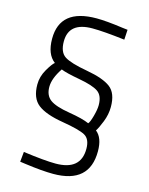

<svg xmlns="http://www.w3.org/2000/svg" viewBox="-119 -729 732 944"><g transform="rotate(15 247.0 -257.0)"><path d="M68 -501Q68 -654 254 -654Q304 -654 389 -642L415 -639L412 -588Q304 -601 247 -601Q127 -601 127 -503Q127 -448 158 -428Q189 -408 274 -393Q359 -378 396.5 -349.5Q434 -321 434 -251Q434 -213 419 -175Q404 -137 393 -121Q429 -93 429 -24Q429 140 245 140Q189 140 102 128L73 124L78 73Q188 88 243 88Q371 88 371 -21Q371 -71 341 -87.5Q311 -104 223.5 -118.5Q136 -133 96 -164Q56 -195 56 -265Q56 -305 77.5 -342Q99 -379 112 -389Q68 -422 68 -501ZM153 -367Q116 -312 116 -268.5Q116 -225 144.5 -204Q173 -183 243.5 -171.5Q314 -160 347 -145Q355 -153 364.5 -187.5Q374 -222 374 -244Q374 -293 346 -312Q318 -331 248.5 -343.5Q179 -356 153 -367Z"/></g></svg>

Font: Titillium Web[RUS by Daymarius]
Style: Regular
Weight: 300
Designer: Cyrillization by Daymarius
Foundry: Cyrillization by Daymarius
Version: Version 1.002 September 12, 2018